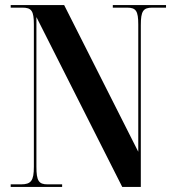

<svg xmlns="http://www.w3.org/2000/svg" viewBox="-20 -734 684 754"><path d="M22 0H224V-10H167C132 -10 123 -24 123 -79V-667L460 0H533V-635C533 -690 542 -704 578 -704H632V-714H423V-704H479C514 -704 523 -691 523 -638V-138L232 -714H22V-704H68C104 -704 113 -691 113 -638V-79C113 -24 102 -10 62 -10H22Z"/></svg>

Font: Noto Serif Display ExtraCondensed
Style: Bold
Weight: 700
Width: 2
Designer: Monotype Design Team
Foundry: Monotype Imaging Inc.
Version: Version 2.009